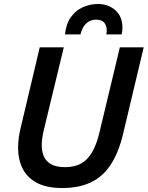

<svg xmlns="http://www.w3.org/2000/svg" viewBox="-20 -931 743 966"><path d="M293 15Q214 15 165 -11.5Q116 -38 93.5 -83.5Q71 -129 71 -188Q71 -213 74.5 -238.5Q78 -264 85 -292L180 -693H301L201 -279Q196 -259 193 -238.5Q190 -218 190 -200Q190 -168 201 -143.5Q212 -119 237.5 -104.5Q263 -90 308 -90Q357 -90 390 -109.5Q423 -129 445 -168Q467 -207 481 -267L583 -693H703L599 -256Q576 -161 536 -101Q496 -41 436 -13Q376 15 293 15ZM307 -758Q312 -810 336 -844Q360 -878 396.5 -894.5Q433 -911 473 -911Q508 -911 536 -896.5Q564 -882 580 -856Q596 -830 596 -792Q596 -784 595 -775.5Q594 -767 592 -758H515Q516 -763 516.5 -768Q517 -773 517 -777Q517 -803 504 -817.5Q491 -832 464 -832Q440 -832 424 -821Q408 -810 398.5 -793.5Q389 -777 385 -758Z"/></svg>

Font: Ubuntu Sans SemiBold
Style: Italic
Weight: 600
Italic angle: -13.5°
Designer: Dalton Maag Ltd
Foundry: Dalton Maag Ltd
Version: Version 1.006